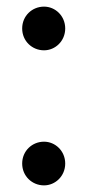

<svg xmlns="http://www.w3.org/2000/svg" viewBox="-20 -555 264 580"><path d="M113 -403C147 -403 177 -431 177 -469C177 -507 147 -535 113 -535C77 -535 47 -507 47 -469C47 -431 77 -403 113 -403ZM113 5C147 5 177 -23 177 -61C177 -99 147 -127 113 -127C77 -127 47 -99 47 -61C47 -23 77 5 113 5Z"/></svg>

Font: Montserrat-Alt1 Med
Style: Regular
Weight: 500
Designer: Differentunic
Foundry: Differentunic
Version: Version 7.222